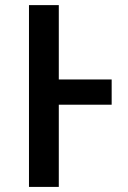

<svg xmlns="http://www.w3.org/2000/svg" viewBox="-20 -734 501 754"><path d="M418.5 -322.8H210.9V0H93.8V-713.9H210.9V-421.9H418.5Z"/></svg>

Font: Open Sans SemiBold
Style: Regular
Weight: 600
Designer: Monotype Design Team
Foundry: Monotype Imaging Inc.
Version: Version 3.003; ttfautohint (v1.8.4)